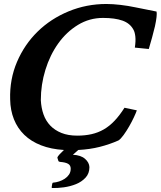

<svg xmlns="http://www.w3.org/2000/svg" viewBox="-20 -742 807 964"><path d="M268 49Q269 44 279 33Q289 22 301 11Q236 7 186 -12.5Q136 -32 102 -65Q68 -98 50 -143Q32 -188 31 -243Q28 -344 65.5 -431.5Q103 -519 169 -583.5Q235 -648 324.5 -685Q414 -722 514 -722Q546 -722 584.5 -717.5Q623 -713 661 -705L766 -684Q770 -666 758 -610Q752 -584 743.5 -553.5Q735 -523 727 -496L657 -503Q662 -536 659.5 -558.5Q657 -581 650 -593Q633 -625 595 -638.5Q557 -652 497 -652Q429 -652 371.5 -617Q314 -582 272.5 -524Q231 -466 208 -391.5Q185 -317 185 -239Q187 -200 198.5 -167.5Q210 -135 232.5 -111.5Q255 -88 288.5 -74.5Q322 -61 368 -61Q407 -61 440 -68.5Q473 -76 501.5 -92.5Q530 -109 555.5 -136Q581 -163 605 -201L667 -188Q663 -176 652.5 -153.5Q642 -131 628.5 -107.5Q615 -84 600.5 -64Q586 -44 575 -37Q530 -17 480.5 -4.5Q431 8 373 11L346 35Q386 37 407 55.5Q428 74 429 97Q429 129 409.5 150Q390 171 361.5 182.5Q333 194 300.5 198.5Q268 203 241 202Q239 202 240 194Q241 186 242 182Q243 175 247 175Q261 174 276.5 169Q292 164 305 155.5Q318 147 326.5 134.5Q335 122 335 105Q335 88 322 80.5Q309 73 283 71Q275 70 273.5 67Q272 64 269 53Z"/></svg>

Font: Lusitana
Style: Bold Italic
Weight: 700
Designer: Ana Paula Megda
Foundry: Ana Paula Megda
Version: Version 1.000; ttfautohint (v1.1) -l 8 -r 50 -G 200 -x 14 -D